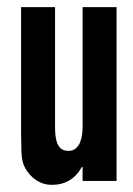

<svg xmlns="http://www.w3.org/2000/svg" viewBox="-20 -506 373 537"><path d="M211 -39H209Q181 11 125 11Q101 11 81.5 -2Q62 -15 51 -35Q41 -52 40 -80Q39 -108 39 -128V-486H134V-150Q134 -140 135 -128.5Q136 -117 139.5 -107Q143 -97 150.5 -90.5Q158 -84 172 -84Q184 -84 192 -91Q200 -98 204 -108Q208 -118 209.5 -129.5Q211 -141 211 -150V-486H306V0H211Z"/></svg>

Font: Osterbar
Style: Regular
Weight: 500
Width: 3
Designer: Peter Wiegel, Basierend auf Erbar schmal-halbfette Grotesk v. Jacob Erbar
Foundry: Peter Wiegel
Version: Version 1.0